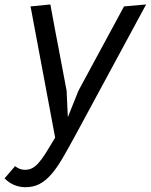

<svg xmlns="http://www.w3.org/2000/svg" viewBox="-20 -578 658 839"><path d="M323 -182 522 -550 618.5 -558.5 312 8.5Q279.5 68.5 254 112.2Q228.5 156 203.5 184.5Q178.5 213 151.2 226.8Q124 240.5 88.5 240Q63 239.5 40.2 229.5Q17.5 219.5 0 201.5L46 148Q53 154 63.5 158.8Q74 163.5 86 164Q104.5 164.5 118.8 157.8Q133 151 147.8 134.8Q162.5 118.5 179.8 91.2Q197 64 221 23.5L113.5 -550L200 -558.5Q205.5 -530.5 211 -499.5Q216 -472.5 222.2 -439Q228.5 -405.5 235.5 -370Q251 -287.5 271 -182L276.5 -66Z"/></svg>

Font: B612
Style: Italic
Weight: 400
Italic angle: -10°
Designer: Nicolas Chauveau, Thomas Paillot, Jonathan Favre-Lamarine, Jean-Luc Vinot
Foundry: AIRBUS
Version: Version 1.008